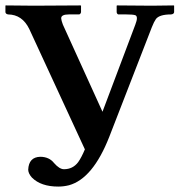

<svg xmlns="http://www.w3.org/2000/svg" viewBox="-20 -666 662 708"><path d="M215.8 -42Q248.5 -42 268.1 -67.9Q280.3 -85 293 -115.2L87.9 -559.1Q62 -612.3 9.8 -612.8Q1 -614.3 0 -621.1V-645L1 -646Q2 -646 105 -645L276.9 -646L278.8 -645V-621.1Q277.3 -614.3 272 -612.8H233.9Q205.6 -612.8 205.6 -598.6Q206.1 -590.3 211.9 -575.2L357.9 -253.9L479 -575.2Q490.7 -605 479 -609.9Q470.2 -612.8 445.8 -612.8H416Q411.1 -614.7 410.2 -621.1V-645L412.1 -646Q413.1 -646 540 -645L620.1 -646L622.1 -645V-621.1Q621.1 -613.8 610.8 -612.8Q568.4 -612.8 555.2 -596.2Q547.9 -585.9 540 -565.9L382.8 -161.1Q322.3 -7.3 234.4 17.1Q214.8 22 194.8 22Q130.9 22 97.7 -11.2Q84.5 -25.9 84 -40Q85.9 -86.9 128.9 -87.9Q161.6 -87.4 179.2 -64.9Q199.2 -42 215.8 -42Z"/></svg>

Font: Linux Libertine O
Style: Semibold
Weight: 700
Designer: Philipp H. Poll
Foundry: Philipp H. Poll
Version: Version 5.0.0